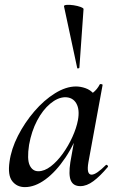

<svg xmlns="http://www.w3.org/2000/svg" viewBox="-20 -753 481 786"><path d="M82 13Q49 13 30 -11.5Q11 -36 19 -91Q26 -143 53.5 -197Q81 -251 120.5 -297Q160 -343 205 -371Q250 -399 291 -399Q310 -399 330 -392Q350 -385 364.5 -368.5Q379 -352 381 -326L327 -357Q342 -359 360 -373Q378 -387 388 -407Q390 -410 395.5 -408.5Q401 -407 400 -405L342 -89Q333 -38 355 -38Q365 -38 380 -48.5Q395 -59 413 -77Q416 -80 420 -76Q424 -72 421 -69Q390 -32 362.5 -11.5Q335 9 309 9Q280 9 270 -14Q260 -37 268 -89L293 -229L313 -246Q287 -166 248 -108Q209 -50 166 -18.5Q123 13 82 13ZM137 -52Q162 -52 188 -72Q214 -92 237 -124Q260 -156 276.5 -192.5Q293 -229 299 -261Q307 -304 292.5 -329.5Q278 -355 246 -355Q216 -354 185.5 -328.5Q155 -303 132 -259.5Q109 -216 99 -160Q90 -101 101.5 -76.5Q113 -52 137 -52ZM296 -475 242 -727Q241 -732 253 -733Q265 -734 281.5 -731.5Q298 -729 310 -724.5Q322 -720 322 -716L305 -476Q305 -474 300.5 -473Q296 -472 296 -475Z"/></svg>

Font: Cormorant Light SemiBold
Style: Italic
Weight: 600
Italic angle: -10°
Version: Version 4.000